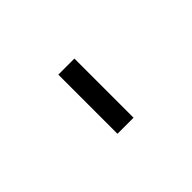

<svg xmlns="http://www.w3.org/2000/svg" viewBox="19 -972 397 397"><g transform="rotate(45 217.0 -773.5)"><path d="M131 -797H304V-750H131Z"/></g></svg>

Font: Phudu Light SemiBold
Style: Regular
Weight: 600
Version: Version 1.005;gftools[0.9.23]